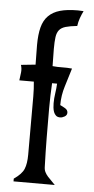

<svg xmlns="http://www.w3.org/2000/svg" viewBox="-52 -733 374 765"><g transform="rotate(5 135.5 -350.5)"><path d="M228 -701 251 -700Q244 -686 238.5 -670.5Q233 -655 231 -639Q202 -636 185 -631Q168 -626 159.5 -615.5Q151 -605 148.5 -587Q146 -569 146 -540L147 -471Q167 -469 186 -469.5Q205 -470 225 -468Q214 -431 202.5 -394.5Q191 -358 191 -319Q200 -315 211 -308.5Q222 -302 222 -291Q222 -281 212.5 -275.5Q203 -270 195 -270Q184 -270 178 -275.5Q172 -281 169 -289Q166 -297 165 -306.5Q164 -316 164 -324Q164 -344 167 -363.5Q170 -383 171 -403H151Q148 -352 148 -301Q148 -243 148.5 -185.5Q149 -128 151 -70Q151 -57 155.5 -48Q160 -39 167 -31Q174 -23 181.5 -16Q189 -9 197 0H32V-11Q63 -32 72 -53.5Q81 -75 81 -111V-344Q81 -374 78 -403H20Q22 -418 24 -434Q26 -450 21 -465Q35 -467 50 -468Q65 -469 79 -471L78 -549Q78 -591 85.5 -620Q93 -649 111 -667Q129 -685 157.5 -693Q186 -701 228 -701Z"/></g></svg>

Font: Germanica
Style: Regular
Weight: 400
Designer: Peter Wiegel
Foundry: Peter Wiegel